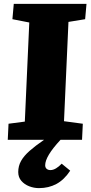

<svg xmlns="http://www.w3.org/2000/svg" viewBox="-20 -721 468 990"><path d="M20 0 24 -83 108 -94 131 -605 44 -622 51 -701H426L419 -622L333 -608L310 -96L407 -83L403 0H292Q252 43 232.5 75.5Q213 108 213 131Q213 143 220.5 149.5Q228 156 240 156Q254 156 269 147Q284 138 298 123L342 159Q311 206 271 227.5Q231 249 181 249Q155 249 130.5 239.5Q106 230 90 211.5Q74 193 74 166Q74 135 88.5 109Q103 83 132.5 57Q162 31 207 0Z"/></svg>

Font: Literata ExtraBold
Style: Italic
Weight: 800
Italic angle: -2°
Designer: Latin by Veronika Burian and Jose Scaglione. Greek by Irene Vlachou. Cyrillic by Vera Evstafieva
Foundry: TypeTogether
Version: Version 3.002